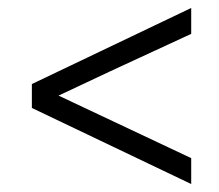

<svg xmlns="http://www.w3.org/2000/svg" viewBox="-20 -582 550 482"><path d="M60 -311 460 -120V-185L127 -342C189.7 -372 300.7 -423.7 460 -497V-562L60 -371Z"/></svg>

Font: Hind Light
Style: Regular
Weight: 300
Designer: Manushi Parikh, Satya Rajpurohit
Foundry: Indian Type Foundry
Version: Version 1.201;PS 1.0;hotconv 1.0.78;makeotf.lib2.5.61930; tt